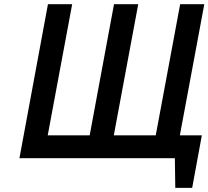

<svg xmlns="http://www.w3.org/2000/svg" viewBox="-20 -759 1000 921"><path d="M73.2 0 210 -738.8H326.2L209 -109.9H410.2L526.9 -738.8H643.1L525.9 -109.9H727.1L844.2 -738.8H960L842.8 -109.9H948.2L901.9 142.1H820.8L818.8 0Z"/></svg>

Font: Involve SemiBold Oblique
Style: Italic
Weight: 600
Italic angle: -10.5°
Designer: Stefan Peev
Foundry: Context Ltd.
Version: Version 1.001